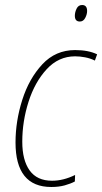

<svg xmlns="http://www.w3.org/2000/svg" viewBox="-20 -737 408 767"><path d="M328 -693Q328 -717 308 -717Q293 -717 286 -702.5Q279 -688 279 -674Q279 -651 299 -651Q313 -651 320.5 -665.5Q328 -680 328 -693ZM279 -12 280 -38Q233 -15 188 -15Q128 -15 98.5 -56Q69 -97 69 -171Q69 -252 94 -330.5Q119 -409 166.5 -460.5Q214 -512 280 -512Q299 -512 320 -508Q341 -504 359 -495L368 -520Q333 -537 280 -537Q202 -537 149 -480Q96 -423 69 -338Q42 -253 42 -168Q42 10 185 10Q215 10 238.5 3.5Q262 -3 279 -12Z"/></svg>

Font: Noto Sans Display SemiCondensed Thin
Style: Italic
Weight: 250
Width: 4
Designer: Monotype Design team
Foundry: Monotype Imaging Inc.
Version: 1.000